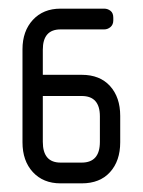

<svg xmlns="http://www.w3.org/2000/svg" viewBox="-20 -424 331 444"><path d="M120 0Q80 0 56 -26Q32 -52 32 -95V-310Q32 -352 56 -378Q80 -404 120 -404H221Q229 -404 235.5 -399Q242 -394 242 -383V-377Q242 -367 235.5 -361.5Q229 -356 221 -356H120Q79 -356 79 -309V-251H169Q211 -251 234.5 -225Q258 -199 258 -156V-95Q258 -52 234.5 -26Q211 0 169 0ZM211 -155Q211 -202 169 -202H79V-96Q79 -48 120 -48H169Q211 -48 211 -96Z"/></svg>

Font: Chathura
Style: ExtraBold
Weight: 800
Designer: Appaji Ambarisha Darbha
Foundry: Aditya Fonts
Version: Version 1.001 2016